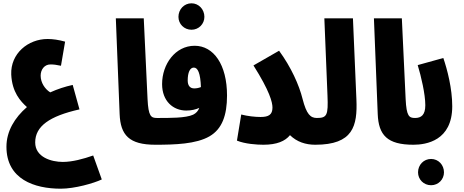

<svg xmlns="http://www.w3.org/2000/svg" viewBox="-20 -871 2807 1162"><path d="M348 271C432 271 548 238 596 215L544 70C484 91 418 109 360 109C292 109 193 81 193 -9C193 -107 279 -168 461 -209L420 -357C374 -347 328 -332 284 -312C253 -331 226 -370 226 -413C226 -450 249 -481 285 -481C304 -481 322 -479 349 -473L374 -619C335 -630 299 -635 268 -635C150 -635 43 -547 48 -420C53 -313 104 -258 143 -223C69 -159 19 -77 19 17C19 214 188 271 348 271Z M920 5C972 5 1005 -27 1005 -78C1005 -120 979 -157 930 -157C894 -157 878 -167 873 -271L850 -760H681L704 -181C709 -53 762 5 920 5Z M1139 -691C1183 -691 1217 -726 1217 -769C1217 -814 1183 -851 1139 -851C1094 -851 1060 -814 1060 -769C1060 -726 1094 -691 1139 -691ZM920 5C1038 5 1167 1 1248 -46C1324 -90 1354 -173 1354 -293C1354 -480 1273 -594 1158 -594C1041 -594 961 -483 961 -362C961 -259 1028 -202 1107 -202C1138 -202 1164 -208 1186 -218C1179 -199 1167 -186 1149 -177C1104 -156 1006 -157 930 -157ZM1116 -384C1116 -431 1129 -462 1153 -462C1177 -462 1193 -429 1196 -344C1181 -338 1168 -336 1155 -336C1131 -336 1116 -352 1116 -384Z M1557 -163C1524 -163 1478 -168 1440 -178L1414 -20C1462 0 1534 5 1574 5C1656 5 1706 -17 1735 -53C1777 -12 1830 5 1888 5C1940 5 1973 -27 1973 -78C1973 -120 1947 -157 1898 -157C1859 -157 1835 -179 1811 -273C1790 -357 1742 -464 1669 -564L1514 -475C1612 -320 1629 -252 1629 -220C1629 -177 1606 -163 1557 -163Z M1888 5C2117 5 2144 -108 2137 -270L2116 -760H1943L1962 -292C1967 -174 1959 -157 1898 -157Z M2482 5C2534 5 2567 -27 2567 -78C2567 -120 2541 -157 2492 -157C2456 -157 2440 -167 2435 -271L2412 -760H2243L2266 -181C2271 -53 2324 5 2482 5Z M2482 5C2559 5 2717 -19 2717 -228C2717 -335 2687 -450 2663 -520L2508 -477C2529 -408 2554 -301 2554 -234C2554 -175 2529 -157 2492 -157ZM2589 250C2633 250 2667 215 2667 172C2667 127 2633 91 2589 91C2544 91 2510 127 2510 172C2510 215 2544 250 2589 250Z"/></svg>

Font: Noto Sans Arabic UI XCn Bk
Style: Regular
Weight: 900
Width: 2
Designer: Monotype Design Team, Nadine Chahine and Nizar Qandah
Foundry: Monotype Imaging Inc.
Version: Version 2.010